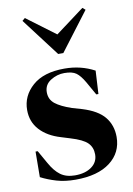

<svg xmlns="http://www.w3.org/2000/svg" viewBox="-87 -811 610 881"><g transform="rotate(-10 218.0 -370.5)"><path d="M193 15Q144 15 105 3.5Q66 -8 33 -25L34 -144H44L78 -84Q100 -44 126.5 -24.5Q153 -5 194 -5Q242 -5 271.5 -26.5Q301 -48 301 -84Q301 -117 280 -138Q259 -159 202 -176L160 -189Q99 -207 64 -245Q29 -283 29 -338Q29 -404 81 -450Q133 -496 230 -496Q269 -496 303.5 -487.5Q338 -479 370 -462L364 -354H354L319 -416Q300 -449 281.5 -462.5Q263 -476 226 -476Q192 -476 162 -457Q132 -438 132 -403Q132 -369 157.5 -349Q183 -329 233 -312L278 -299Q350 -277 381 -238.5Q412 -200 412 -146Q412 -73 354.5 -29Q297 15 193 15ZM214 -567 79 -745 92 -756 226 -656 360 -756 373 -745 238 -567Z"/></g></svg>

Font: DM Serif Display
Style: Regular
Weight: 400
Designer: Colophon Foundry, Frank Grießhammer
Foundry: Colophon Foundry
Version: Version 5.200; ttfautohint (v1.8.3)